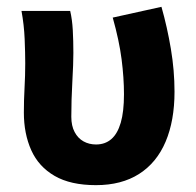

<svg xmlns="http://www.w3.org/2000/svg" viewBox="-20 -528 572 560"><path d="M259.8 12Q185.9 12 139.4 -14.9Q92.8 -41.8 71.2 -89.8Q49.6 -137.9 49.6 -199.6Q49.6 -236.2 51.6 -272Q53.6 -307.7 53.6 -343.5Q53.6 -373.3 51.9 -414.3Q50.2 -455.2 42.7 -496.1H184.7Q190.6 -471.1 192.3 -439.9Q194 -408.6 194 -373.6Q194 -342.8 191 -289.8Q188 -236.8 188 -187.4Q188 -160.9 197.7 -142.8Q207.3 -124.7 223.5 -115.7Q239.8 -106.6 260.1 -106.6Q286.5 -106.6 304.6 -122.2Q322.7 -137.8 332.2 -170.1Q341.6 -202.3 341.6 -253.1Q341.6 -301.1 334.6 -355.5Q327.6 -409.9 308.8 -476.7L450.9 -508.1Q467.8 -448.7 478.4 -385.5Q489 -322.4 489 -260.3Q489 -176 463 -114.7Q437 -53.4 385.7 -20.7Q334.5 12 259.8 12Z"/></svg>

Font: Source Sans 3 VF
Style: Regular
Weight: 200
Designer: Paul D. Hunt
Foundry: Adobe
Version: Version 3.046;hotconv 1.0.118;makeotfexe 2.5.65603